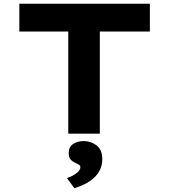

<svg xmlns="http://www.w3.org/2000/svg" viewBox="-20 -720 911 1034"><path d="M347.6 0V-550.1H84.1V-700H787.1V-550.1H517.6V0ZM380.4 293.5 340.4 238.9Q354.4 234.7 371 226.2Q387.6 217.6 400.2 205.5Q412.7 193.4 412.7 181.2Q412.7 172 406.1 167.6Q399.4 163.3 388.2 158Q370.3 150.4 360.1 138.8Q350 127.2 350 104.9Q350 71.7 373.3 55.8Q396.6 39.8 430.5 39.8Q470.5 39.8 500.7 63.4Q530.9 87 530.9 136.9Q530.9 168.2 518.7 193.7Q506.6 219.2 485.1 238.5Q463.7 257.8 436.7 271.2Q409.7 284.7 380.4 293.5Z"/></svg>

Font: Lexend Tera
Style: Regular
Weight: 400
Designer: Bonnie Shaver-Troup, Thomas Jockin
Foundry: Lexend
Version: Version 1.007